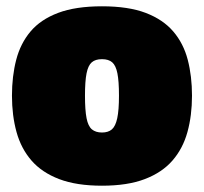

<svg xmlns="http://www.w3.org/2000/svg" viewBox="-20 -580 648 610"><path d="M18 -276Q18 -338 31.5 -390Q45 -442 77 -480Q109 -518 164.5 -539Q220 -560 304 -560Q388 -560 443 -539Q498 -518 530.5 -480Q563 -442 576.5 -390Q590 -338 590 -276Q590 -213 575.5 -160.5Q561 -108 528 -70Q495 -32 440 -11Q385 10 304 10Q223 10 168 -11Q113 -32 80 -70Q47 -108 32.5 -160.5Q18 -213 18 -276ZM250 -276Q250 -230 255 -204.5Q260 -179 272 -169Q284 -159 304 -159Q324 -159 335.5 -169Q347 -179 352.5 -204.5Q358 -230 358 -276Q358 -322 353 -347Q348 -372 336.5 -382Q325 -392 304 -392Q283 -392 271.5 -382Q260 -372 255 -347Q250 -322 250 -276Z"/></svg>

Font: Georama Black
Style: Regular
Weight: 900
Designer: Jean-Baptiste Levee
Foundry: Production Type
Version: Version 1.001